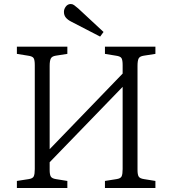

<svg xmlns="http://www.w3.org/2000/svg" viewBox="-20 -935 857 955"><path d="M64 0V-35L122 -44Q143 -47 148 -58Q153 -69 153 -94V-611Q153 -636 147.5 -645.5Q142 -655 120 -658L64 -667V-703H315V-667L257 -658Q238 -655 232.5 -643.5Q227 -632 227 -607V-193L590 -569V-611Q590 -636 584.5 -645.5Q579 -655 557 -658L502 -667V-703H753V-667L695 -658Q675 -655 669.5 -644Q664 -633 664 -607V-90Q664 -66 670 -56.5Q676 -47 697 -44L753 -35V0H502V-35L559 -44Q580 -47 585 -58Q590 -69 590 -94V-503L227 -128V-90Q227 -66 233 -56.5Q239 -47 259 -44L315 -35V0ZM478 -753 335 -827Q317 -836 307.5 -847.5Q298 -859 298 -876Q298 -890 307.5 -902.5Q317 -915 332 -915Q341 -915 348.5 -909.5Q356 -904 369 -893L495 -776Z"/></svg>

Font: Literata 18pt Light
Style: Regular
Weight: 300
Designer: Latin by Veronika Burian and Jose Scaglione. Greek by Irene Vlachou. Cyrillic by Vera Evstafieva.
Foundry: TypeTogether
Version: Version 3.103;gftools[0.9.29]